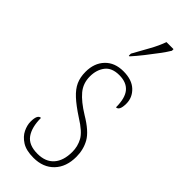

<svg xmlns="http://www.w3.org/2000/svg" viewBox="-253 -802 847 847"><g transform="rotate(45 171.0 -378.0)"><path d="M168 10Q122 10 95.5 -7Q69 -24 57.5 -48Q46 -72 46 -94Q46 -138 67 -138Q67 -80 90 -47.5Q113 -15 168 -15Q218 -15 244.5 -45Q271 -75 271 -130Q271 -164 255 -193.5Q239 -223 184 -257Q138 -287 111.5 -311.5Q85 -336 73.5 -361.5Q62 -387 62 -421Q62 -475 93.5 -508Q125 -541 179 -541Q232 -541 260.5 -514Q289 -487 289 -449Q289 -405 268 -405Q268 -463 245.5 -489.5Q223 -516 178 -516Q132 -516 111 -488.5Q90 -461 90 -420Q90 -377 116 -346Q142 -315 194 -283Q258 -245 278.5 -208.5Q299 -172 299 -127Q299 -64 263.5 -27Q228 10 168 10ZM147 -619Q169 -659 189.5 -695.5Q210 -732 222 -766H266V-756Q256 -739 236 -712Q216 -685 193.5 -656.5Q171 -628 151 -606H147Z"/></g></svg>

Font: Noto Serif Condensed Thin
Style: Regular
Weight: 100
Width: 3
Designer: Monotype Design Team
Foundry: Monotype Imaging Inc.
Version: Version 2.013; ttfautohint (v1.8.4.7-5d5b)